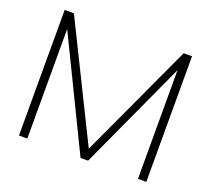

<svg xmlns="http://www.w3.org/2000/svg" viewBox="-119 -850 1102 1003"><g transform="rotate(20 432.0 -349.0)"><path d="M78.1 0V-698.2H129.4L444.3 -60.1L739.7 -698.2H786.1V0H739.7V-604L462.4 0H420.4L124.5 -608.9V0Z"/></g></svg>

Font: Sansation Light
Style: Light
Weight: 300
Designer: Bernd Montag
Version: Version 1.301